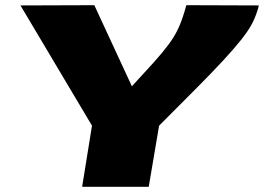

<svg xmlns="http://www.w3.org/2000/svg" viewBox="-20 -721 1019 741"><path d="M297 0 335 -236 59 -700 344 -701 489 -388Q540 -443 574 -481Q608 -519 630 -548.5Q652 -578 666 -607Q680 -636 691 -673Q693 -679 695 -686Q697 -693 699 -701L979 -700Q977 -692 975 -684.5Q973 -677 970 -670Q962 -646 948.5 -622Q935 -598 909.5 -566Q884 -534 843.5 -490Q803 -446 741.5 -384Q680 -322 594 -236L554 0Z"/></svg>

Font: Georama ExtraExtended ExtraBold
Style: Italic
Weight: 800
Width: 8
Italic angle: -9°
Designer: Jean-Baptiste Levee
Foundry: Production Type
Version: Version 1.000